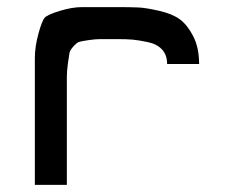

<svg xmlns="http://www.w3.org/2000/svg" viewBox="-20 -520 658 540"><path d="M78 0V-250Q78 -326 78 -357Q78 -388 88 -425Q98 -462 106 -470.5Q114 -479 148.5 -489.5Q183 -500 211 -500Q239 -500 309 -500Q347 -500 369 -499Q391 -498 428 -489.5Q465 -481 486 -465.5Q507 -450 523.5 -418Q540 -386 540 -340H450Q450 -365 436 -380.5Q422 -396 396 -401.5Q370 -407 353.5 -408.5Q337 -410 311 -410H309Q276 -410 262 -410Q248 -410 228 -407Q208 -404 202 -402Q196 -400 186.5 -389.5Q177 -379 175.5 -371.5Q174 -364 171 -342Q168 -320 168 -303.5Q168 -287 168 -250V0Z"/></svg>

Font: Hermit
Style: Regular
Weight: 400
Designer: Pablo Caro
Version: Version 2.000;PS 002.000;hotconv 1.0.88;makeotf.lib2.5.64775